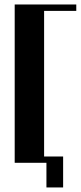

<svg xmlns="http://www.w3.org/2000/svg" viewBox="-20 -719 357 848"><path d="M44.9 0V-699.2H316.9V-670.9H174.8V-27.8H258.8V108.9H185.1V0Z"/></svg>

Font: Moniqa Black Heading
Style: Regular
Weight: 900
Designer: Rajesh Rajput
Foundry: Rajesh Rajput
Version: Version 1.000